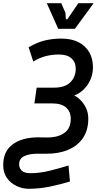

<svg xmlns="http://www.w3.org/2000/svg" viewBox="-74 -948 620 1194"><path d="M104 226Q66 226 29.5 209Q-7 192 -30.5 159.5Q-54 127 -54 79Q-54 -7 5 -50.5Q64 -94 166 -94L219 -93Q287 -93 326.5 -121.5Q366 -150 366 -210Q366 -253 337.5 -279Q309 -305 249 -305H140L154 -403H264Q329 -403 363 -436Q397 -469 397 -521Q397 -561 370.5 -585Q344 -609 293 -609Q247 -609 207 -598Q167 -587 133 -565L104 -654Q155 -684 203.5 -696Q252 -708 308 -708Q371 -708 414.5 -685.5Q458 -663 481 -623Q504 -583 504 -531Q504 -470 471.5 -422Q439 -374 388 -354Q410 -343 429.5 -322.5Q449 -302 462 -274Q475 -246 475 -209Q475 -140 443 -91.5Q411 -43 352.5 -17.5Q294 8 216 8H157Q109 8 77 23Q45 38 45 73Q45 97 61 113Q77 129 116 129Q174 129 238 113Q302 97 352 81L361 181Q297 200 233.5 213Q170 226 104 226ZM288 -769 217 -928H307L333 -868L335 -834Q336 -828 340.5 -827.5Q345 -827 349 -834L413 -928H508L392 -769Z"/></svg>

Font: Finlandica Medium
Style: Italic
Weight: 500
Italic angle: -8°
Designer: Niklas Ekholm, Juho Hiilivirta, Jaakko Suomalainen
Foundry: Helsinki Type Studio
Version: Version 1.063